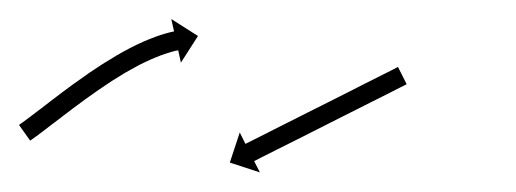

<svg xmlns="http://www.w3.org/2000/svg" viewBox="-37 -325 535 199"><path d="M-15.8 -196.6C-16.3 -196.2 -16.8 -195.9 -17.3 -195.5L-5.7 -179.2C-5.2 -179.5 -4.7 -179.9 -4.2 -180.3L-4.2 -180.3L-4.2 -180.3C-2.7 -181.4 -1.2 -182.4 0.2 -183.5L0.2 -183.5L0.3 -183.5C2.6 -185.2 4.9 -186.9 7.1 -188.6L7.1 -188.6L7.2 -188.7C10.1 -190.9 13.1 -193.2 16.1 -195.5L16.1 -195.5L16.1 -195.5C19.7 -198.2 23.2 -200.9 26.8 -203.6L26.7 -203.6L26.7 -203.6C30.7 -206.6 34.7 -209.7 38.7 -212.7L38.7 -212.7L38.7 -212.7C43 -215.9 47.4 -219.1 51.7 -222.3C51.7 -222.3 51.7 -222.3 51.7 -222.3C51.7 -222.3 51.7 -222.3 51.7 -222.3C56.2 -225.5 60.8 -228.8 65.4 -232C65.4 -232 65.4 -232 65.4 -232C65.3 -232 65.3 -231.9 65.3 -231.9C70 -235.1 74.7 -238.3 79.4 -241.4C79.4 -241.4 79.4 -241.3 79.4 -241.3C79.3 -241.3 79.3 -241.3 79.3 -241.3C84 -244.2 88.7 -247.1 93.4 -250C93.4 -250 93.4 -249.9 93.3 -249.9C93.3 -249.9 93.3 -249.9 93.3 -249.9C97.8 -252.5 102.4 -255 107 -257.5C107 -257.5 106.9 -257.4 106.9 -257.4C106.8 -257.4 106.8 -257.4 106.8 -257.4C111 -259.5 115.3 -261.6 119.6 -263.5C119.6 -263.5 119.6 -263.5 119.5 -263.5C119.5 -263.5 119.4 -263.4 119.4 -263.4C123.1 -265 126.9 -266.6 130.7 -268C130.7 -268 130.7 -268 130.6 -268C130.6 -268 130.5 -267.9 130.5 -267.9C133.5 -269 136.6 -270 139.7 -270.9C139.7 -270.9 139.6 -270.9 139.6 -270.9C139.5 -270.9 139.5 -270.9 139.5 -270.9C141.5 -271.4 143.5 -272 145.5 -272.5C145.5 -272.5 145.5 -272.5 145.5 -272.4C145.5 -272.4 145.4 -272.4 145.4 -272.4C146.2 -272.6 146.9 -272.8 147.7 -272.9L150.5 -260.1L168.2 -287.7L140.5 -305.3L143.4 -292.5C142.6 -292.3 141.8 -292.1 141 -291.9C141 -291.9 140.9 -291.9 140.9 -291.9C140.9 -291.9 140.8 -291.9 140.8 -291.9C138.6 -291.4 136.3 -290.8 134.1 -290.1C134.1 -290.1 134 -290.1 134 -290.1C133.9 -290.1 133.9 -290.1 133.9 -290.1C130.5 -289.1 127.2 -288 123.9 -286.8C123.9 -286.8 123.9 -286.8 123.8 -286.8C123.8 -286.8 123.7 -286.7 123.7 -286.7C119.6 -285.2 115.5 -283.5 111.5 -281.8C111.5 -281.8 111.5 -281.8 111.4 -281.8C111.4 -281.8 111.3 -281.7 111.3 -281.7C106.8 -279.7 102.2 -277.5 97.8 -275.2C97.8 -275.2 97.7 -275.2 97.7 -275.2C97.6 -275.2 97.6 -275.1 97.6 -275.1C92.8 -272.6 88 -269.9 83.3 -267.2C83.3 -267.2 83.3 -267.2 83.2 -267.2C83.2 -267.2 83.2 -267.1 83.2 -267.1C78.3 -264.2 73.4 -261.2 68.6 -258.2C68.6 -258.2 68.6 -258.2 68.5 -258.1C68.5 -258.1 68.5 -258.1 68.5 -258.1C63.6 -254.9 58.8 -251.7 54 -248.5C54 -248.5 54 -248.4 54 -248.4C54 -248.4 54 -248.4 54 -248.4C49.3 -245.1 44.6 -241.8 40 -238.5C40 -238.5 40 -238.5 40 -238.5C39.9 -238.5 39.9 -238.5 39.9 -238.5C35.5 -235.2 31.1 -232 26.7 -228.7L26.7 -228.7L26.7 -228.7C22.7 -225.6 18.6 -222.6 14.6 -219.5L14.6 -219.5L14.6 -219.5C11.1 -216.8 7.5 -214.1 4 -211.3L4 -211.3L4 -211.4C1 -209.1 -1.9 -206.8 -4.9 -204.6L-4.9 -204.6L-4.9 -204.6C-7.1 -202.9 -9.4 -201.3 -11.6 -199.6L-11.6 -199.6L-11.6 -199.6C-13 -198.6 -14.4 -197.6 -15.8 -196.6L-15.8 -196.6ZM382.7 -236.8C383.3 -237.1 383.9 -237.4 384.5 -237.7L375.5 -255.6C374.9 -255.3 374.3 -255 373.7 -254.7C372.1 -253.8 370.4 -253 368.7 -252.1C366.1 -250.8 363.5 -249.5 360.9 -248.2C357.5 -246.5 354.2 -244.8 350.8 -243.1C346.8 -241.1 342.8 -239.1 338.8 -237.1C334.4 -234.8 329.9 -232.6 325.5 -230.3C320.7 -227.9 316 -225.5 311.2 -223.1C306.3 -220.7 301.4 -218.2 296.5 -215.7C291.6 -213.2 286.6 -210.8 281.7 -208.3C277 -205.9 272.2 -203.5 267.5 -201.1C263 -198.9 258.6 -196.6 254.1 -194.4C250.1 -192.4 246.1 -190.3 242.1 -188.3C238.8 -186.6 235.4 -184.9 232 -183.2C229.4 -181.9 226.8 -180.6 224.2 -179.3C222.6 -178.5 220.9 -177.6 219.2 -176.8C218.6 -176.5 218 -176.2 217.4 -175.9L211.5 -187.7L201.2 -156.5L232.4 -146.3L226.4 -158C227 -158.3 227.6 -158.6 228.2 -158.9C229.9 -159.8 231.6 -160.6 233.2 -161.5C235.8 -162.8 238.4 -164.1 241 -165.4C244.4 -167.1 247.8 -168.8 251.1 -170.5C255.1 -172.5 259.1 -174.5 263.1 -176.5C267.6 -178.7 272 -181 276.5 -183.2C281.2 -185.6 286 -188 290.7 -190.4C295.6 -192.9 300.6 -195.4 305.5 -197.9C310.4 -200.3 315.3 -202.8 320.2 -205.3C325 -207.7 329.7 -210.1 334.5 -212.5C338.9 -214.7 343.4 -217 347.8 -219.2C351.8 -221.2 355.8 -223.2 359.8 -225.2C363.2 -226.9 366.5 -228.6 369.9 -230.3C372.5 -231.6 375.1 -233 377.7 -234.3C379.4 -235.1 381.1 -236 382.7 -236.8Z"/></svg>

Font: FRB American Cursive Just Arrows
Style: Bold Italic
Weight: 700
Italic angle: -25°
Version: Version 2.0;Modular Font Editor K font №1